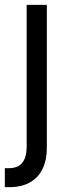

<svg xmlns="http://www.w3.org/2000/svg" viewBox="-56 -566 267 790"><path d="M53.7 -545.9H136.7V40Q137.2 90.3 119.9 127.2Q102.5 164.1 67.9 184.1Q33.2 204.1 -19.5 204.1H-36.1V126H-20.5Q18.1 126 35.6 103.8Q53.2 81.5 53.7 40Z"/></svg>

Font: Inter Tight
Style: Regular
Weight: 400
Designer: Rasmus Andersson
Foundry: rsms
Version: Version 3.002